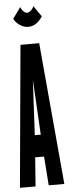

<svg xmlns="http://www.w3.org/2000/svg" viewBox="-65 -960 380 991"><g transform="rotate(-5 125.5 -464.5)"><path d="M-3 0H78L89 -150H135L146 0H227L161 -735H64ZM97 -264 111.5 -541V-544.5H112.5V-541L128 -264ZM112.5 -824Q155.5 -824 186.5 -872L147.5 -928Q143 -915.5 132.5 -906.2Q122 -897 112.5 -897Q103.5 -897 94.2 -906Q85 -915 79.5 -929L38.5 -872Q49 -851 69.8 -837.5Q90.5 -824 112.5 -824Z"/></g></svg>

Font: League Gothic Condensed
Style: Regular
Weight: 400
Width: 3
Designer: The League of Moveable Type
Version: Version 1.600; ttfautohint (v1.8.3)